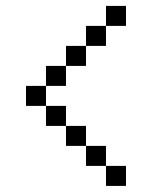

<svg xmlns="http://www.w3.org/2000/svg" viewBox="-20 -753 507 640"><path d="M133.3 -333.3V-400H200V-333.3ZM133.3 -466.7V-400H66.7V-466.7ZM133.3 -533.3H200V-466.7H133.3ZM266.7 -333.3V-266.7H200V-333.3ZM266.7 -266.7H333.3V-200H266.7ZM266.7 -600V-666.7H333.3V-600ZM266.7 -533.3H200V-600H266.7ZM400 -133.3H333.3V-200H400ZM400 -666.7H333.3V-733.3H400Z"/></svg>

Font: Galmuri14 Regular
Style: Regular
Weight: 400
Designer: Lee Minseo (quiple)
Version: Version 2.399;hotconv 1.1.1;makeotfexe 2.6.0 DEVELOPMENT